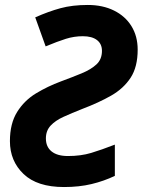

<svg xmlns="http://www.w3.org/2000/svg" viewBox="-20 -744 575 774"><path d="M238 10Q130 10 75 -42.5Q20 -95 20 -175Q20 -246 49 -292.5Q78 -339 125 -367.5Q172 -396 226 -416Q272 -433 309.5 -448.5Q347 -464 369 -484.5Q391 -505 391 -539Q391 -567 371 -582.5Q351 -598 314 -598Q279 -598 245.5 -587.5Q212 -577 164 -557L122 -674Q176 -698 224 -711Q272 -724 334 -724Q394 -724 439.5 -701.5Q485 -679 510 -638.5Q535 -598 535 -544Q535 -474 506.5 -430.5Q478 -387 428 -358.5Q378 -330 312 -305Q269 -288 236 -273Q203 -258 184 -237.5Q165 -217 165 -186Q165 -152 188 -133.5Q211 -115 254 -115Q306 -115 347.5 -127.5Q389 -140 443 -161V-35Q399 -14 349 -2Q299 10 238 10Z"/></svg>

Font: BC Sans
Style: Bold Italic
Weight: 700
Italic angle: -12°
Designer: Monotype Design Team
Province of B.C.
Foundry: Monotype Imaging Inc.
Version: Version 2.000;GOOG;noto-source:20170915:90ef993387c0